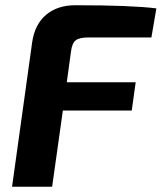

<svg xmlns="http://www.w3.org/2000/svg" viewBox="-20 -713 617 733"><path d="M558 -570H317Q283 -570 269 -559Q255 -548 251 -516L235 -399H498L483 -291H220L179 0H26L103 -553Q113 -620 156 -656.5Q199 -693 268 -693Q481 -693 577 -681Z"/></svg>

Font: Exo 2.0
Style: Bold Italic
Weight: 700
Italic angle: -8°
Designer: Natanael Gama
Version: Version 1.001;PS 001.001;hotconv 1.0.70;makeotf.lib2.5.58329